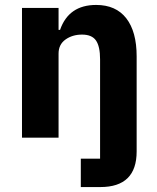

<svg xmlns="http://www.w3.org/2000/svg" viewBox="-20 -557 636 777"><path d="M307 200V85H385V-317Q385 -369 368.5 -393Q352 -417 312 -417Q273 -417 245 -397Q217 -377 217 -340V0H69V-525H217V-436H223Q258 -537 369 -537Q449 -537 491 -483Q533 -429 533 -329V56Q533 200 386 200Z"/></svg>

Font: Anuphan
Style: Bold
Weight: 700
Designer: Mike Abbink, Paul van der Laan, Pieter van Rosmalen, Mint Tantisuwanna
Foundry: Bold Monday; Cadson Demak
Version: Version 3.002;hotconv 1.0.109;makeotfexe 2.5.65596